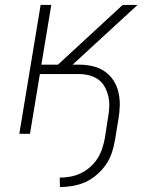

<svg xmlns="http://www.w3.org/2000/svg" viewBox="-20 -540 640 775"><path d="M222 215 221 177Q242 177 264 173Q286 169 306 159.5Q326 150 343.5 134.5Q361 119 373 100.5Q385 82 392 61Q399 40 403 19L416 -65Q420 -87 421 -108.5Q422 -130 417.5 -150Q413 -170 403.5 -188Q394 -206 378 -218Q362 -230 341.5 -235.5Q321 -241 300 -241H141L101 0H58L144 -520H187L147 -279H214L475 -520H535L273 -279H299Q327 -279 353.5 -273Q380 -267 401.5 -252.5Q423 -238 437.5 -216Q452 -194 458 -168Q464 -142 463.5 -114.5Q463 -87 458 -59L444 26Q440 51 431.5 76.5Q423 102 407.5 124.5Q392 147 370.5 165.5Q349 184 324.5 195Q300 206 273.5 210.5Q247 215 222 215Z"/></svg>

Font: Iosevka Extralight Extended
Style: Italic
Weight: 200
Width: 7
Italic angle: -9°
Monospace: yes
Designer: Belleve Invis
Foundry: Belleve Invis
Version: Version 32.5.0; ttfautohint (v1.8.4)